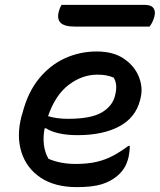

<svg xmlns="http://www.w3.org/2000/svg" viewBox="-20 -756 655 787"><path d="M376 -545Q445 -545 488.5 -515Q532 -485 549.5 -440.5Q567 -396 556 -353L554 -345Q536 -274 469 -238Q402 -202 298 -202Q253 -202 219.5 -210Q186 -218 169 -230H163Q156 -195 160 -162.5Q164 -130 179 -105Q228 -84 290 -84Q339 -84 375.5 -92.5Q412 -101 443 -117.5Q474 -134 506 -158H512Q512 -145 510.5 -134Q509 -123 507 -112Q500 -84 489 -67Q478 -50 462 -36Q434 -12 396 -0.5Q358 11 295 11Q205 11 147 -27.5Q89 -66 68 -132Q47 -198 68 -279L72 -292Q94 -378 140 -434Q186 -490 247 -517.5Q308 -545 376 -545ZM379 -450Q317 -450 262 -408.5Q207 -367 177 -280Q211 -269 259 -269Q352 -269 396 -294.5Q440 -320 451 -362Q458 -389 456 -407Q454 -425 446 -438Q431 -444 415.5 -447Q400 -450 379 -450ZM232 -736H574Q600 -736 609.5 -722Q619 -708 612 -685Q608 -672 603.5 -663.5Q599 -655 593 -647H288Q244 -647 228.5 -662.5Q213 -678 221 -709Q225 -724 232 -736Z"/></svg>

Font: Recursive Mn Csl St Med
Style: Italic
Weight: 500
Italic angle: -15°
Monospace: yes
Version: Version 1.079;hotconv 1.0.112;makeotfexe 2.5.65598; ttfautoh